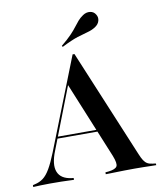

<svg xmlns="http://www.w3.org/2000/svg" viewBox="-95 -833 762 902"><g transform="rotate(-10 286.0 -382.0)"><path d="M121 -150Q96 -87.9 110.1 -52Q124.2 -16.1 175.8 -9.7L184.7 -8.9V0Q154.8 -1.6 125 -2Q95.2 -2.4 71 -2.4Q45.2 -2.4 26.2 -1.6Q7.3 -0.8 -9.7 0V-8.9L0 -11.3Q22.6 -16.1 39.9 -29Q57.3 -41.9 73.4 -69.4Q89.5 -96.8 108.1 -143.5L280.6 -581.5H289.5L504 -66.9Q512.1 -46.8 519.8 -35.1Q527.4 -23.4 537.5 -17.7Q547.6 -12.1 562.9 -10.5L576.6 -8.9L577.4 -0.8Q566.1 -0.8 551.2 -1.2Q536.3 -1.6 518.5 -2Q500.8 -2.4 480.6 -2.4H471.8H469.4Q447.6 -2.4 427.8 -2Q408.1 -1.6 391.1 -1.2Q374.2 -0.8 360.5 -0.4Q346.8 0 336.3 0V-8.9L352.4 -10.5Q384.7 -14.5 391.9 -27.4Q399.2 -40.3 383.9 -79L232.3 -448.4L243.5 -466.1ZM135.5 -204 138.7 -212.9H378.2L381.5 -204ZM241.1 -624.2 237.9 -629.8Q268.5 -654.8 286.3 -673.4Q304 -691.9 314.9 -706.5Q325.8 -721 335.9 -732.7Q346 -744.4 361.3 -754.8Q378.2 -766.1 396 -763.7Q413.7 -761.3 422.6 -746Q431.5 -732.3 427 -715.7Q422.6 -699.2 404.8 -687.9Q387.9 -677.4 367.7 -672.2Q347.6 -666.9 318.1 -657.7Q288.7 -648.4 241.1 -624.2Z"/></g></svg>

Font: Playfair 144pt SemiCondensed SemiBold
Style: Regular
Weight: 600
Width: 4
Designer: Claus Eggers Sørensen
Foundry: Claus Eggers Sørensen
Version: Version 2.203